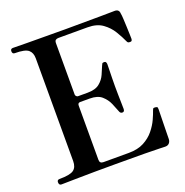

<svg xmlns="http://www.w3.org/2000/svg" viewBox="-130 -844 927 962"><g transform="rotate(-20 334.0 -363.0)"><path d="M36 0Q23 0 23 -16Q23 -29 36 -29Q92 -29 111.5 -43Q131 -57 131 -90V-638Q131 -668 113 -683Q95 -698 41 -698Q28 -698 28 -713Q28 -726 41 -726Q49 -726 117.5 -725Q186 -724 319 -724Q445 -724 510 -725Q575 -726 584 -726Q607 -726 608 -703Q610 -694 611 -673.5Q612 -653 613 -630Q614 -607 614.5 -589Q615 -571 615 -566Q615 -562 613 -557.5Q611 -553 604 -553Q597 -553 593.5 -554.5Q590 -556 587 -563Q575 -590 556.5 -620.5Q538 -651 507.5 -673Q477 -695 428 -695H273Q264 -695 258 -691Q252 -687 252 -674V-400Q252 -396 256 -391.5Q260 -387 265 -387H316Q358 -387 380 -405Q402 -423 412.5 -447Q423 -471 430 -488Q433 -496 435.5 -499.5Q438 -503 446 -503Q453 -503 455.5 -498Q458 -493 458 -488Q458 -480 457.5 -459.5Q457 -439 456.5 -415Q456 -391 456 -371Q456 -352 456.5 -325.5Q457 -299 457.5 -277.5Q458 -256 458 -249Q458 -234 446 -234Q435 -234 431 -247Q424 -266 413 -291.5Q402 -317 380 -336.5Q358 -356 316 -356H265Q252 -356 252 -341V-52Q252 -33 272 -33H407Q455 -33 488 -50.5Q521 -68 542.5 -94.5Q564 -121 576 -147.5Q588 -174 594 -192Q597 -201 600.5 -202Q604 -203 611 -202Q612 -202 612 -202Q620 -201 621 -197Q622 -193 622 -188Q622 -184 621.5 -163Q621 -142 620.5 -114.5Q620 -87 619.5 -63.5Q619 -40 619 -31Q619 -18 611.5 -9Q604 0 590 0Q583 0 559 -1Q535 -2 480 -2.5Q425 -3 326 -3Q204 -3 125.5 -1.5Q47 0 36 0Z"/></g></svg>

Font: Zen Old Mincho Black
Style: Regular
Weight: 900
Designer: Yoshimichi Ohira
Foundry: Positype
Version: Version 1.001